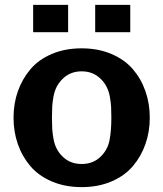

<svg xmlns="http://www.w3.org/2000/svg" viewBox="-20 -745 665 783"><path d="M511.2 -613.8H368.2V-725.1H511.2ZM257.8 -613.8H115.2V-725.1H257.8ZM434.1 -265.1Q434.1 -292 433.1 -309.3Q432.1 -326.7 428.2 -349.4Q424.3 -372.1 415 -390.4Q405.8 -408.7 391.1 -422.9Q359.9 -454.1 313 -454.1Q266.1 -454.1 234.9 -422.9Q220.2 -408.7 210.9 -390.4Q201.7 -372.1 197.8 -349.4Q193.8 -326.7 192.9 -309.3Q191.9 -292 191.9 -265.1Q191.9 -238.3 192.9 -220.9Q193.8 -203.6 197.8 -180.7Q201.7 -157.7 210.9 -139.4Q220.2 -121.1 234.9 -106.9Q265.6 -76.2 313 -76.2Q360.4 -76.2 391.1 -106.9Q418.5 -133.8 426.3 -171.6Q434.1 -209.5 434.1 -265.1ZM313 -547.9Q380.4 -547.9 434.3 -524.9Q488.3 -502 522 -462.6Q555.7 -423.3 573.2 -372.8Q590.8 -322.3 590.8 -265.1Q590.8 -208 573.2 -157.7Q555.7 -107.4 522.2 -67.9Q488.8 -28.3 434.8 -5.1Q380.9 18.1 313 18.1Q245.6 18.1 191.7 -4.9Q137.7 -27.8 104 -67.4Q70.3 -106.9 52.7 -157.5Q35.2 -208 35.2 -265.1Q35.2 -322.3 52.7 -372.3Q70.3 -422.4 103.8 -462.2Q137.2 -502 191.2 -524.9Q245.1 -547.9 313 -547.9Z"/></svg>

Font: Aurulent Sans
Style: Bold
Weight: 700
Version: Version 2007.05.04